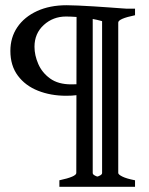

<svg xmlns="http://www.w3.org/2000/svg" viewBox="-20 -599 569 731"><path d="M463.4 -565.9Q463.4 -565.9 453.6 -556.9Q443.8 -547.9 430.7 -536.1Q417.5 -524.4 406.7 -516.4Q396 -508.3 394.5 -509.8Q365.2 -521 333.7 -526.6Q302.2 -532.2 275.1 -534.2Q248 -536.1 231.4 -536.1Q182.1 -536.1 146.7 -503.9Q111.3 -471.7 111.3 -420.9Q111.3 -388.7 125.7 -355.5Q140.1 -322.3 170.9 -300Q201.7 -277.8 251 -277.8Q280.3 -277.8 293 -279.8Q305.7 -281.7 305.7 -281.7L309.1 -251Q309.1 -251 293.2 -242.7Q277.3 -234.4 231.9 -234.4Q172.9 -234.4 124.5 -253.7Q76.2 -272.9 47.9 -311Q19.5 -349.1 19.5 -405.3Q19.5 -456.5 46.1 -495.6Q72.8 -534.7 121.1 -556.9Q169.4 -579.1 233.9 -579.1Q249.5 -579.1 277.3 -577.9Q305.2 -576.7 336.9 -574.7Q368.7 -572.8 397.5 -570.6Q426.3 -568.4 444.8 -567.1Q463.4 -565.9 463.4 -565.9ZM206.1 112.3V87.4Q270.5 73.7 270.5 59.6L271.5 -543Q271.5 -548.3 254.9 -541.5Q238.3 -534.7 206.1 -541V-565.9H494.1V-541Q430.2 -527.8 430.2 -513.2V59.6Q430.2 65.4 445.8 73.2Q461.4 81.1 494.1 87.4V112.3ZM368.7 -535.2 333 -543.9V59.6Q333 64.5 339.6 68.4Q346.2 72.3 350.6 73.2Q355.5 72.3 362.1 68.4Q368.7 64.5 368.7 59.6Z"/></svg>

Font: Dai Banna SIL
Style: Regular
Weight: 400
Designer: Victor Gaultney
Foundry: SIL International
Version: Version 4.000